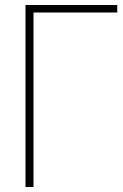

<svg xmlns="http://www.w3.org/2000/svg" viewBox="-20 -748 493 768"><path d="M82 0V-728H449V-698H114V0Z"/></svg>

Font: Murecho ExtraLight
Style: Regular
Weight: 200
Designer: Neil Summerour
Foundry: Positype
Version: Version 1.010; ttfautohint (v1.8.3)